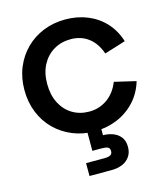

<svg xmlns="http://www.w3.org/2000/svg" viewBox="-137 -811 1031 1181"><g transform="rotate(-15 378.5 -220.5)"><path d="M430 43Q464 43 494 54.5Q524 66 542 90Q560 114 560 152Q560 189 541.5 214.5Q523 240 493 252Q463 264 427 264H285V182H404Q427 182 440 175Q453 168 453 150Q453 131 440 125Q427 119 404 119H342V-7H430ZM389 7Q313 7 248.5 -19.5Q184 -46 136 -93.5Q88 -141 61.5 -206.5Q35 -272 35 -350Q35 -428 62 -493Q89 -558 137 -605.5Q185 -653 249.5 -679Q314 -705 389 -705Q466 -705 530.5 -678.5Q595 -652 641 -602Q687 -552 709 -481L574 -439Q550 -508 502.5 -543.5Q455 -579 390 -579Q329 -579 281.5 -550.5Q234 -522 207 -471Q180 -420 180 -350Q180 -280 206.5 -228Q233 -176 280 -147.5Q327 -119 388 -119Q452 -119 503 -155.5Q554 -192 579 -257L716 -225Q694 -151 645 -99Q596 -47 530 -20Q464 7 389 7Z"/></g></svg>

Font: Parkinsans Light SemiBold
Style: Regular
Weight: 600
Version: Version 1.000